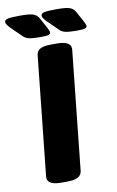

<svg xmlns="http://www.w3.org/2000/svg" viewBox="-150 -927 598 981"><g transform="rotate(-10 149.0 -436.5)"><path d="M85 2Q11 2 15 -42L80 -659Q82 -682 100.5 -692Q119 -702 159 -702H188Q263 -702 259 -658L194 -41Q192 -19 173 -8.5Q154 2 114 2ZM110 -749Q72 -749 53 -753Q34 -757 22 -769L-31 -821Q-54 -844 -54 -855Q-54 -868 -35 -871.5Q-16 -875 29 -875Q76 -875 94.5 -868.5Q113 -862 123 -845L153 -790Q163 -771 163 -764Q163 -757 154 -753Q145 -749 110 -749ZM299 -749Q261 -749 242 -753Q223 -757 211 -769L158 -821Q135 -844 135 -855Q135 -868 154 -871.5Q173 -875 218 -875Q265 -875 283.5 -868.5Q302 -862 312 -845L342 -790Q352 -771 352 -764Q352 -757 343 -753Q334 -749 299 -749Z"/></g></svg>

Font: Asap Condensed Condensed Black
Style: Italic
Weight: 900
Width: 3
Italic angle: -6°
Designer: Pablo Cosgaya
Foundry: Omnibus-Type
Version: Version 3.001; ttfautohint (v1.8.4.7-5d5b)